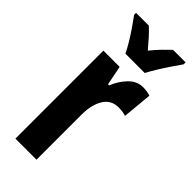

<svg xmlns="http://www.w3.org/2000/svg" viewBox="-248 -805 844 844"><g transform="rotate(45 174.0 -383.0)"><path d="M294 -557Q304 -557 314.5 -555.5Q325 -554 339 -550L326 -411Q308 -418 280 -418Q234 -418 210.5 -380Q187 -342 187 -279V0H56V-547H157L175 -457H182Q197 -496 226 -526.5Q255 -557 294 -557ZM134 -606Q125 -625 108.5 -652.5Q92 -680 73.5 -707Q55 -734 40 -754V-766H119Q136 -751 155 -730Q174 -709 194 -685Q216 -712 233.5 -730Q251 -748 270 -766H348V-754Q334 -734 316 -707.5Q298 -681 281.5 -654Q265 -627 254 -606Z"/></g></svg>

Font: Noto Sans Lao ExtraCondensed
Style: Bold
Weight: 700
Width: 2
Designer: Monotype Design Team
Foundry: Monotype Imaging Inc.
Version: Version 2.003; ttfautohint (v1.8.4.7-5d5b)